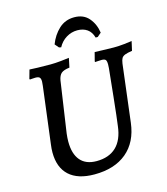

<svg xmlns="http://www.w3.org/2000/svg" viewBox="-125 -953 923 1061"><g transform="rotate(-15 336.0 -422.0)"><path d="M190 -200Q190 -130 221.5 -93Q253 -56 314 -56Q385 -56 426.5 -95.5Q468 -135 477 -213Q483 -255 495.5 -374.5Q508 -494 512 -535Q513 -543 513 -556Q513 -576 507 -582.5Q501 -589 485 -589Q474 -589 462.5 -588Q451 -587 447 -587L446 -591L459 -641Q471 -641 503.5 -639.5Q536 -638 568 -638Q596 -638 629 -641.5Q662 -645 672 -647L660 -594Q632 -590 618.5 -584.5Q605 -579 599.5 -569.5Q594 -560 591 -540L551 -212Q538 -104 468.5 -46Q399 12 284 12Q189 12 139.5 -33.5Q90 -79 90 -165Q90 -186 93 -208L134 -535Q136 -553 136 -559Q136 -576 129.5 -582.5Q123 -589 106 -589Q96 -589 86.5 -588Q77 -587 74 -587L72 -591L86 -641Q98 -640 133 -639Q168 -638 206 -638Q231 -638 266.5 -641.5Q302 -645 313 -647L302 -594Q268 -590 254.5 -578Q241 -566 236 -539L193 -246Q190 -221 190 -200ZM287 -714 275 -717 256 -739Q275 -789 311 -822.5Q347 -856 399 -856Q452 -856 482 -821Q512 -786 519 -736L497 -717H485Q476 -750 453 -766Q430 -782 397 -782Q363 -782 333.5 -764Q304 -746 287 -714Z"/></g></svg>

Font: Alegreya SC Medium
Style: Italic
Weight: 500
Italic angle: -7°
Designer: Juan Pablo del Peral
Foundry: Huerta Tipografica
Version: Version 2.007; ttfautohint (v1.6)